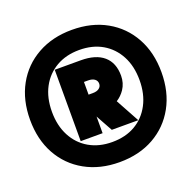

<svg xmlns="http://www.w3.org/2000/svg" viewBox="-111 -924 822 824"><g transform="rotate(-20 300.0 -512.0)"><path d="M300 -210Q211 -210 143 -248Q75 -286 37.5 -354Q0 -422 0 -512Q0 -602 37.5 -670Q75 -738 143 -776Q211 -814 300 -814Q390 -814 457.5 -776Q525 -738 562.5 -670Q600 -602 600 -512Q600 -422 562.5 -354Q525 -286 457.5 -248Q390 -210 300 -210ZM300 -302Q361 -302 405.5 -328Q450 -354 475 -401.5Q500 -449 500 -512Q500 -576 475 -623Q450 -670 405.5 -696Q361 -722 300 -722Q240 -722 195 -696Q150 -670 125 -623Q100 -576 100 -512Q100 -449 125 -401.5Q150 -354 195 -328Q240 -302 300 -302ZM315 -352 273 -428V-352H173V-678H292Q360 -678 396 -647Q432 -616 432 -557Q432 -523 414 -496Q399 -474 377 -460L436 -352ZM273 -528H292Q311 -528 321.5 -536Q332 -544 332 -557Q332 -570 321.5 -578Q311 -586 292 -586H273Z"/></g></svg>

Font: Victor Mono Thin
Style: Bold
Weight: 700
Monospace: yes
Version: Version 1.561;gftools[0.9.30]